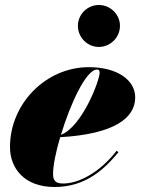

<svg xmlns="http://www.w3.org/2000/svg" viewBox="-20 -739 572 769"><path d="M292 -635.5C292 -589 330 -551 376 -551C422 -551 460.5 -589 460.5 -635.5C460.5 -681.5 422 -719 376 -719C330 -719 292 -681.5 292 -635.5ZM192.5 -41.5C192.5 -75.5 203.5 -130.5 221 -189.5C438.5 -202 521.5 -266.5 521.5 -349C521.5 -416.5 452.5 -470 335.5 -470C165 -470 20 -325 20 -150C20 -65 77.5 10 198.5 10C325 10 400.5 -64 454.5 -129.5L447 -135C377.5 -46 294 -4 233 -4C206.5 -4 192.5 -12.5 192.5 -41.5ZM369 -460.5C377 -460.5 379 -455.5 379 -447.5C379 -416.5 308.5 -231 224 -199C261.5 -322.5 324.5 -460.5 369 -460.5Z"/></svg>

Font: Bodoni* 24pt Fatface
Style: Italic
Weight: 900
Italic angle: -13°
Version: Version 2.3